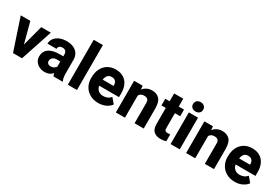

<svg xmlns="http://www.w3.org/2000/svg" viewBox="59 -1758 4007 2775"><g transform="rotate(30 2062.5 -370.0)"><path d="M505.4 -528.3 330.1 0H233.9H179.7L3.9 -528.3H164.1L254.9 -184.6L345.7 -528.3Z M1007.8 -8.3V0H854.5Q845.7 -19.5 840.3 -46.9Q792.5 9.8 709.5 9.8Q660.2 9.8 619.1 -10.5Q578.1 -30.8 554.2 -67.1Q530.3 -103.5 530.3 -148.9Q530.3 -232.4 592 -277.6Q653.8 -322.8 775.9 -322.8H833V-351.6Q833 -387.2 815.7 -407Q798.3 -426.8 762.2 -426.8Q730 -426.8 712.2 -411.4Q694.3 -396 694.3 -367.2H542.5Q542.5 -415 570.6 -454.1Q598.6 -493.2 650.6 -515.6Q702.6 -538.1 770.5 -538.1Q833.5 -538.1 882.1 -516.8Q930.7 -495.6 958.3 -453.6Q985.8 -411.6 985.8 -350.6V-131.8Q985.8 -85 991.2 -57.1Q996.6 -29.3 1007.8 -8.3ZM833 -150.4V-236.8H778.3Q729.5 -236.8 706.1 -214.6Q682.6 -192.4 682.6 -158.2Q682.6 -134.3 699.5 -119.4Q716.3 -104.5 744.1 -104.5Q775.4 -104.5 799.1 -117.9Q822.8 -131.3 833 -150.4Z M1094.2 0V-750H1247.1V0Z M1825.2 -214.4H1493.7Q1502.4 -167.5 1534.2 -140.4Q1565.9 -113.3 1615.2 -113.3Q1653.3 -113.3 1685.5 -127Q1717.8 -140.6 1740.7 -169.4L1812.5 -84Q1784.7 -44.4 1731 -17.3Q1677.2 9.8 1605.5 9.8Q1523.9 9.8 1463.4 -24.7Q1402.8 -59.1 1370.6 -117.7Q1338.4 -176.3 1338.4 -246.6V-265.1Q1338.4 -343.8 1368.2 -405.5Q1397.9 -467.3 1454.3 -502.7Q1510.7 -538.1 1588.9 -538.1Q1663.6 -538.1 1716.8 -506.6Q1770 -475.1 1797.6 -416.7Q1825.2 -358.4 1825.2 -279.3ZM1675.8 -327.6Q1675.8 -368.7 1653.6 -391.8Q1631.3 -415 1587.9 -415Q1510.3 -415 1494.1 -315.4H1675.8Z M2361.3 -333.5V0H2208.5V-334.5Q2208.5 -380.4 2189.2 -397.7Q2169.9 -415 2128.9 -415Q2074.7 -415 2047.9 -371.1V0H1896V-528.3H2038.6L2043.9 -467.3Q2071.3 -502 2109.6 -520Q2147.9 -538.1 2194.8 -538.1Q2273.9 -538.1 2317.6 -490.2Q2361.3 -442.4 2361.3 -333.5Z M2735.4 -118.7V-3.9Q2695.3 9.8 2646.5 9.8Q2569.8 9.8 2529.1 -28.8Q2488.3 -67.4 2488.3 -150.4V-417.5H2416V-528.3H2488.3V-659.2H2640.6V-528.3H2729V-417.5H2640.6V-168.9Q2640.6 -137.7 2652.8 -126.5Q2665 -115.2 2694.3 -115.2Q2717.3 -115.2 2735.4 -118.7Z M2970.2 -664.6Q2970.2 -630.4 2946.8 -608.6Q2923.3 -586.9 2885.3 -586.9Q2847.2 -586.9 2824 -608.6Q2800.8 -630.4 2800.8 -664.6Q2800.8 -699.2 2824 -720.9Q2847.2 -742.7 2885.3 -742.7Q2923.3 -742.7 2946.8 -720.9Q2970.2 -699.2 2970.2 -664.6ZM2809.6 0V-528.3H2962.4V0Z M3534.2 -333.5V0H3381.3V-334.5Q3381.3 -380.4 3362.1 -397.7Q3342.8 -415 3301.8 -415Q3247.6 -415 3220.7 -371.1V0H3068.8V-528.3H3211.4L3216.8 -467.3Q3244.1 -502 3282.5 -520Q3320.8 -538.1 3367.7 -538.1Q3446.8 -538.1 3490.5 -490.2Q3534.2 -442.4 3534.2 -333.5Z M4102.5 -214.4H3771Q3779.8 -167.5 3811.5 -140.4Q3843.3 -113.3 3892.6 -113.3Q3930.7 -113.3 3962.9 -127Q3995.1 -140.6 4018.1 -169.4L4089.8 -84Q4062 -44.4 4008.3 -17.3Q3954.6 9.8 3882.8 9.8Q3801.3 9.8 3740.7 -24.7Q3680.2 -59.1 3647.9 -117.7Q3615.7 -176.3 3615.7 -246.6V-265.1Q3615.7 -343.8 3645.5 -405.5Q3675.3 -467.3 3731.7 -502.7Q3788.1 -538.1 3866.2 -538.1Q3940.9 -538.1 3994.1 -506.6Q4047.4 -475.1 4075 -416.7Q4102.5 -358.4 4102.5 -279.3ZM3953.1 -327.6Q3953.1 -368.7 3930.9 -391.8Q3908.7 -415 3865.2 -415Q3787.6 -415 3771.5 -315.4H3953.1Z"/></g></svg>

Font: Heebo ExtraBold
Style: Regular
Weight: 800
Designer: Oded Ezer
Foundry: Meir Sadan
Version: Version 2.001; ttfautohint (v1.5.14-ce02) -l 8 -r 50 -G 200 